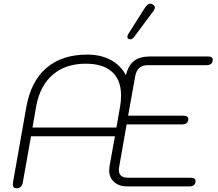

<svg xmlns="http://www.w3.org/2000/svg" viewBox="-20 -1004 1176 1034"><path d="M49 -11Q49 -18 50 -22L122 -429Q147 -567 230.5 -638.5Q314 -710 450 -710Q523 -710 576.5 -681Q630 -652 658 -599Q671 -652 702 -676Q733 -700 789 -700H1099Q1115 -700 1121 -694.5Q1127 -689 1125 -676Q1122 -653 1091 -653H775Q719 -653 708 -593L670 -381H967Q994 -381 994 -363Q994 -334 959 -334H662L622 -107Q620 -95 620 -90Q620 -47 668 -47H1006Q1033 -47 1033 -29Q1033 0 998 0H666Q621 0 594.5 -24Q568 -48 568 -87Q568 -94 570 -110L599 -270H147L103 -22Q97 10 70 10Q49 10 49 -11ZM607 -317 627 -432Q632 -458 632 -490Q632 -573 583.5 -617Q535 -661 442 -661Q333 -661 264 -601.5Q195 -542 175 -432L155 -317ZM666 -806Q666 -813 671 -821L759 -960Q775 -984 789 -984Q795 -984 802 -980Q814 -973 814 -963Q814 -955 805 -943L703 -806Q692 -792 681 -792Q679 -792 673 -794Q666 -797 666 -806Z"/></svg>

Font: Kodchasan ExtraLight
Style: Italic
Weight: 275
Italic angle: -10°
Version: Version 1.000; ttfautohint (v1.6)